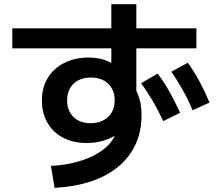

<svg xmlns="http://www.w3.org/2000/svg" viewBox="-20 -837 1040 921"><path d="M224 -41Q314 -46 385.5 -72Q457 -98 498.5 -140Q540 -182 540 -233V-256L584 -242Q575 -222 556 -205Q537 -188 512 -176Q487 -164 457.5 -157.5Q428 -151 396 -151Q332 -151 283.5 -176Q235 -201 208 -247.5Q181 -294 181 -355Q181 -417 209 -463Q237 -509 288 -535Q339 -561 406 -561Q459 -561 499.5 -542.5Q540 -524 578 -487L514 -465V-817H634V-364L626 -416Q643 -387 651 -355Q659 -323 659 -284Q659 -182 609 -106Q559 -30 466 13.5Q373 57 242 64ZM415 -246Q440 -246 461 -253.5Q482 -261 497.5 -275Q513 -289 521.5 -309Q530 -329 530 -355Q530 -406 499 -435.5Q468 -465 416 -465Q364 -465 333 -435.5Q302 -406 302 -355Q302 -306 332.5 -276Q363 -246 415 -246ZM39 -605V-701H922V-605ZM904 -308Q880 -364 855.5 -407.5Q831 -451 802 -493L881 -536Q913 -491 937.5 -445.5Q962 -400 985 -345ZM763 -256Q738 -310 712.5 -353Q687 -396 657 -438L736 -484Q769 -441 794 -395.5Q819 -350 844 -296Z"/></svg>

Font: M PLUS 1 Code SemiBold
Style: Regular
Weight: 600
Designer: Coji Morishita
Foundry: UNDERFOREST DESIGN
Version: Version 1.005